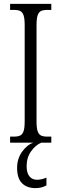

<svg xmlns="http://www.w3.org/2000/svg" viewBox="-20 -734 316 988"><path d="M32 -31H51Q73 -31 84.5 -37Q96 -43 101.5 -59.5Q107 -76 107 -109V-604Q107 -638 101.5 -654.5Q96 -671 84.5 -677Q73 -683 51 -683H32V-714H244V-683H224Q202 -683 190.5 -677Q179 -671 173.5 -654.5Q168 -638 168 -604V-110Q168 -76 173.5 -59.5Q179 -43 190.5 -37Q202 -31 224 -31H244V0H32ZM68 130Q68 83 93.5 47Q119 11 152 0H193Q163 12 140 44.5Q117 77 117 121Q117 156 131.5 173.5Q146 191 170 191Q194 191 219 180V220Q194 234 163 234Q118 234 93 208.5Q68 183 68 130Z"/></svg>

Font: Noto Serif CondLight
Style: Regular
Weight: 300
Width: 3
Designer: Monotype Design Team
Foundry: Monotype Imaging Inc.
Version: Version 1.001